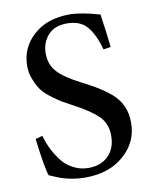

<svg xmlns="http://www.w3.org/2000/svg" viewBox="-79 -725 637 799"><g transform="rotate(-10 240.0 -325.0)"><path d="M415 -502 384 -497Q368 -557 339 -594Q310 -630 252 -630Q200 -630 172 -599Q144 -567 144 -522Q144 -473 174 -442Q203 -411 270 -377Q311 -356 334 -342Q357 -328 387 -304Q416 -279 430 -248Q444 -216 444 -177Q444 -95 381 -40Q318 15 218 15Q167 15 120 0Q102 -6 68 -21Q56 -55 41 -179L71 -187Q78 -160 90 -135Q102 -109 122 -82Q141 -55 171 -39Q201 -22 237 -22Q291 -22 322 -54Q353 -85 353 -139Q353 -188 322 -220Q291 -251 226 -286Q196 -302 180 -311Q164 -320 137 -340Q110 -360 96 -378Q82 -396 71 -424Q59 -452 59 -484Q59 -561 117 -613Q174 -665 269 -665Q319 -665 397 -642Q399 -622 406 -576Q412 -530 415 -502Z"/></g></svg>

Font: Shafarik
Style: Regular
Weight: 400
Version: Version 1.001; ttfautohint (v1.8.4.7-5d5b)